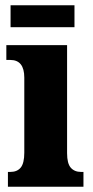

<svg xmlns="http://www.w3.org/2000/svg" viewBox="-20 -707 353 727"><path d="M10 -56H19Q45 -56 58.5 -72.5Q72 -89 72 -129V-413Q72 -480 19 -480H4V-536H234V-127Q234 -88 248 -72Q262 -56 287 -56H296V0H10ZM20 -687H262V-604H20Z"/></svg>

Font: Noto Serif CondBlack
Style: Regular
Weight: 900
Width: 3
Designer: Monotype Design Team
Foundry: Monotype Imaging Inc.
Version: Version 1.001